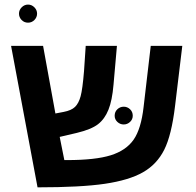

<svg xmlns="http://www.w3.org/2000/svg" viewBox="-20 -804 845 829"><path d="M350.1 -606H484.9L470.2 -439Q464.4 -370.1 448.2 -330.1Q432.1 -290 403.1 -267.6Q374 -245.1 311 -230L237.8 -212.9L257.8 -112.8H269.5Q391.6 -112.8 458 -133.5Q524.4 -154.3 556.9 -200.9Q589.4 -247.6 600.1 -342.8L630.9 -606H767.1L735.8 -346.2Q720.7 -220.2 689 -157.2Q657.2 -94.2 597.2 -60.1Q537.1 -25.9 433.1 -10.5Q329.1 4.9 142.1 4.9L27.8 -606H166L219.2 -314L254.9 -320.8Q288.1 -327.1 304 -342.5Q319.8 -357.9 328.1 -388.4Q336.4 -418.9 342.8 -497.1ZM475.1 -304.2Q475.1 -321.3 486.8 -332.3Q498.5 -343.3 514.2 -343.3Q529.8 -343.3 541.5 -332.3Q553.2 -321.3 553.2 -304.2Q553.2 -288.6 541.5 -277.6Q529.8 -266.6 514.2 -266.6Q498.5 -266.6 486.8 -277.6Q475.1 -288.6 475.1 -304.2ZM62 -745.1Q62 -760.7 73.7 -772.5Q85.4 -784.2 101.1 -784.2Q116.7 -784.2 128.4 -772.5Q140.1 -760.7 140.1 -745.1Q140.1 -729.5 128.7 -717.8Q117.2 -706.1 101.1 -706.1Q84.5 -706.1 73.2 -717.8Q62 -729.5 62 -745.1Z"/></svg>

Font: Arial
Style: Bold
Weight: 700
Designer: Steve Matteson
Foundry: Ascender Corporation
Version: Version 2.00.3